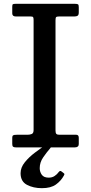

<svg xmlns="http://www.w3.org/2000/svg" viewBox="-20 -770 476 1003"><path d="M270 -664.5V-88Q270 -75.5 274.2 -70.8Q278.5 -66 290 -66H378.5Q391.5 -66 391.5 -50V-17.5Q391.5 0 370.5 0H64.5Q53 0 48.5 -3.5Q44 -7 44 -17.5V-50.5Q44 -60 48.5 -63Q53 -66 67.5 -66H123Q136 -66 145.8 -70Q155.5 -74 155.5 -91V-665.5Q155.5 -676 153.2 -680Q151 -684 139.5 -684H62.5Q44 -684 44 -700V-735Q44 -745.5 47.2 -747.8Q50.5 -750 60.5 -750H372Q384.5 -750 388 -747Q391.5 -744 391.5 -731.5V-705.5Q391.5 -692 385.8 -688Q380 -684 369.5 -684H290Q277 -684 273.5 -680.8Q270 -677.5 270 -664.5ZM199 213Q154 213 120.8 195.5Q87.5 178 87.5 135Q87.5 105 109.5 77.8Q131.5 50.5 162.2 27.5Q193 4.5 220 -13.5Q238 -26 246 -16.5Q254 -8 241 6Q224 25.5 205.8 51.8Q187.5 78 187.5 108.5Q187.5 127.5 198.2 142.8Q209 158 234.5 158Q252.5 158 265.5 149.2Q278.5 140.5 286.5 129Q293.5 119.5 301 125.5L311.5 133.5Q316.5 137 316.5 139.5Q316.5 142 313.5 147.5Q298.5 175 272 194Q245.5 213 199 213Z"/></svg>

Font: Besley* Medium
Style: Regular
Weight: 500
Designer: Owen Earl
Foundry: indestructible type*
Version: Version 3.000; ttfautohint (v1.8.3)